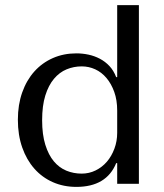

<svg xmlns="http://www.w3.org/2000/svg" viewBox="-20 -720 644 752"><path d="M524 -700H439V-418H435Q425 -444 408.5 -461.5Q392 -479 371 -490Q350 -501 326.5 -506Q303 -511 279 -511Q229 -511 187 -492.5Q145 -474 114.5 -440Q84 -406 67 -358Q50 -310 50 -251Q50 -191 67 -142.5Q84 -94 114.5 -59.5Q145 -25 187 -6.5Q229 12 279 12Q397 12 435 -81H439V0H524ZM439 -200Q439 -167 428 -137.5Q417 -108 398.5 -86.5Q380 -65 354.5 -52.5Q329 -40 300 -40Q268 -40 240 -51.5Q212 -63 191 -88Q170 -113 157.5 -153Q145 -193 145 -249Q145 -306 157.5 -346Q170 -386 191.5 -411.5Q213 -437 241 -448.5Q269 -460 300 -460Q328 -460 353 -448.5Q378 -437 397 -414.5Q416 -392 427.5 -360Q439 -328 439 -287Z"/></svg>

Font: Tenor Sans
Style: Regular
Weight: 400
Designer: Denis Masharov
Foundry: Denis Masharov
Version: Version 1.1